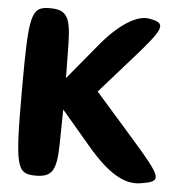

<svg xmlns="http://www.w3.org/2000/svg" viewBox="-50 -765 722 762"><g transform="rotate(5 311.5 -383.5)"><path d="M36 -383C36 -79 43 -50 119 -50C186 -50 202 -77 204 -185L206 -321L325 -181C407 -85 473 -46 536 -56C623 -70 621 -80 482 -238L336 -404L465 -550C579 -679 585 -697 515 -710C465 -719 393 -673 321 -585L206 -446L204 -581C202 -689 186 -717 119 -717C43 -717 36 -687 36 -383Z"/></g></svg>

Font: Hussar Skorodowane
Style: Bold
Weight: 700
Foundry: Cannot Into Space Fonts
Version: Version 0.892